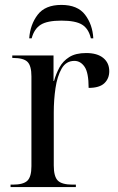

<svg xmlns="http://www.w3.org/2000/svg" viewBox="-20 -762 479 782"><path d="M23 0V-10H32Q75 -10 91.5 -26Q108 -42 108 -85V-451Q108 -494 92 -510Q76 -526 33 -526H30V-536H198V-432H200Q208 -461 222 -487Q236 -513 262 -529.5Q288 -546 331 -546Q376 -546 400.5 -526Q425 -506 425 -472Q425 -442 405 -423Q385 -404 341 -404Q341 -466 324.5 -490Q308 -514 283 -514Q249 -514 231 -482.5Q213 -451 206 -403Q199 -355 199 -304V-88Q199 -43 215.5 -26.5Q232 -10 276 -10H289V0ZM99 -606Q103 -662 133.5 -702Q164 -742 230 -742Q296 -742 326.5 -702Q357 -662 360 -606H350Q341 -645 314.5 -661.5Q288 -678 230 -678Q172 -678 145.5 -661Q119 -644 109 -606Z"/></svg>

Font: Noto Serif Display SemiCondensed
Style: Regular
Weight: 400
Width: 4
Designer: Monotype Design Team
Foundry: Monotype Imaging Inc.
Version: Version 2.009